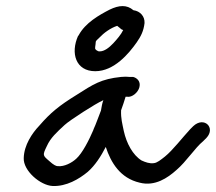

<svg xmlns="http://www.w3.org/2000/svg" viewBox="-20 -710 719 639"><path d="M155 -91C201 -89 243 -114 272 -138C297 -160 316 -190 332 -221C349 -169 380 -117 445 -102C496 -89 538 -118 567 -144C600 -172 629 -218 656 -240L667 -251C699 -285 659 -324 623 -290L613 -280C587 -252 555 -210 529 -189C515 -178 503 -168 492 -167C478 -165 464 -170 451 -176C422 -194 401 -233 392 -274C387 -299 382 -315 383 -343C389 -359 393 -372 398 -388H403C420 -385 440 -403 444 -420C449 -440 435 -451 423 -454H411C403 -455 394 -455 383 -454C316 -447 291 -430 233 -393C178 -359 148 -335 111 -292C87 -267 60 -227 59 -184C57 -142 114 -93 155 -91ZM195 -294C212 -310 301 -367 321 -375L322 -376C323 -376 322 -376 324 -377C320 -366 318 -354 316 -342C307 -320 300 -298 291 -279V-278C276 -243 254 -200 234 -182C219 -168 194 -155 173 -157H172C167 -157 158 -161 144 -174C122 -193 121 -193 136 -224C148 -251 169 -270 195 -294ZM242 -592 240 -591C214 -533 232 -473 297 -473C360 -473 409 -532 435 -569C449 -589 458 -607 461 -633V-634C462 -655 447 -673 424 -676C402 -695 376 -693 345 -678C310 -660 264 -634 242 -593ZM311 -585C325 -600 348 -617 370 -624L380 -616C381 -615 383 -612 390 -610C383 -595 369 -579 357 -566C343 -551 327 -539 312 -539C307 -539 305 -540 303 -542H302C295 -548 296 -547 298 -563C299 -576 298 -572 311 -585Z"/></svg>

Font: Stray Cat
Style: ExBdObl
Weight: 800
Version: Version 1.0